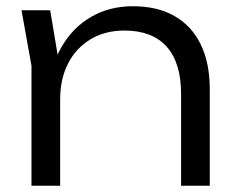

<svg xmlns="http://www.w3.org/2000/svg" viewBox="-20 -596 759 616"><path d="M49 -563H141L173 -372V0H81V-385ZM406 -576Q485 -576 540 -544.5Q595 -513 624 -453.5Q653 -394 653 -310V0H561V-294Q561 -395 514.5 -446.5Q468 -498 379 -498Q317 -498 270.5 -470Q224 -442 198.5 -392.5Q173 -343 173 -277L136 -303Q143 -387 179 -448Q215 -509 273.5 -542.5Q332 -576 406 -576Z"/></svg>

Font: Unbounded Light
Style: Regular
Weight: 300
Designer: Luke Prowse, Jean-Baptiste Morizot, Fátima Lázaro, Florian Runge
Foundry: NaN
Version: Version 1.700